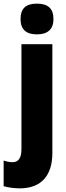

<svg xmlns="http://www.w3.org/2000/svg" viewBox="-62 -796 365 1056"><path d="M51 -691C51 -632 84 -607 141 -607C197 -607 232 -632 232 -691C232 -751 200 -776 141 -776C82 -776 51 -751 51 -691ZM48 240C166 239 226 169 226 45V-553H56V24C56 75 38 96 7 96C-9 96 -24 93 -42 87V228C-15 236 20 240 48 240Z"/></svg>

Font: Noto Sans Sinhala Condensed Black
Style: Regular
Weight: 900
Width: 3
Designer: Jelle Bosma - Monotype Design Team
Foundry: Monotype Imaging Inc.
Version: Version 2.006